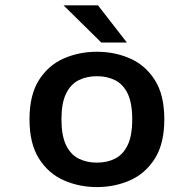

<svg xmlns="http://www.w3.org/2000/svg" viewBox="-20 -712 750 742"><path d="M354.5 11Q286 11 226.5 -15.2Q167 -41.5 130.5 -99.2Q94 -157 94 -251Q94 -345 130.5 -402.5Q167 -460 226.2 -486Q285.5 -512 354.5 -512Q423.5 -512 482.8 -486Q542 -460 578.5 -402.5Q615 -345 615 -251Q615 -157 578.5 -99.2Q542 -41.5 482.8 -15.2Q423.5 11 354.5 11ZM354.5 -83.5Q394.5 -83.5 425.2 -99.2Q456 -115 473.5 -151.5Q491 -188 491 -251Q491 -313.5 473.5 -350Q456 -386.5 425 -402Q394 -417.5 354.5 -417.5Q315 -417.5 284 -402Q253 -386.5 235.2 -350Q217.5 -313.5 217.5 -251Q217.5 -188 235.2 -151.2Q253 -114.5 284 -99Q315 -83.5 354.5 -83.5ZM470.5 -547.5H371.5L225.5 -691.5H358.5Z"/></svg>

Font: League Mono Medium
Style: Regular
Weight: 500
Width: 6
Designer: Tyler Finck
Foundry: The League of Moveable Type / Tyler Finck
Version: Version 2.300;RELEASE